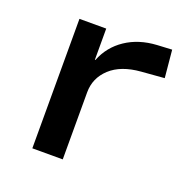

<svg xmlns="http://www.w3.org/2000/svg" viewBox="-98 -601 680 694"><g transform="rotate(20 242.0 -254.0)"><path d="M97 0V-498H200V-378H202Q224 -434 274 -467.5Q324 -501 393 -505L450 -508L460 -402L372 -395Q296 -389 255 -351Q214 -313 214 -258V0Z"/></g></svg>

Font: Nunito Sans 7pt SemiExpanded SemiBold
Style: Regular
Weight: 600
Width: 6
Designer: Vernon Adams
Foundry: Vernon Adams
Version: Version 3.101;gftools[0.9.27]